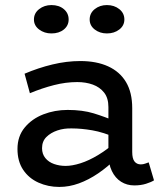

<svg xmlns="http://www.w3.org/2000/svg" viewBox="-20 -724 641 758"><path d="M510 8Q481 8 458 -6.5Q435 -21 421.5 -49Q408 -77 408 -116V-301Q408 -337 391 -358.5Q374 -380 346.5 -390Q319 -400 285 -400Q240 -400 193 -388Q146 -376 98 -356L77 -433Q131 -456 187 -469.5Q243 -483 297 -483Q361 -483 407 -462Q453 -441 477.5 -400Q502 -359 502 -297V-124Q502 -98 511 -86.5Q520 -75 536 -75Q545 -75 553 -78Q561 -81 567 -83L588 -12Q577 -5 556.5 1.5Q536 8 510 8ZM214 14Q170 14 132 -3Q94 -20 71.5 -53.5Q49 -87 49 -136Q49 -186 77.5 -220.5Q106 -255 151 -272.5Q196 -290 247 -290Q306 -290 350 -276.5Q394 -263 441 -243V-179Q388 -202 344.5 -209.5Q301 -217 264 -217Q233 -218 206.5 -209Q180 -200 163 -183Q146 -166 146 -139Q146 -116 159 -100Q172 -84 193.5 -76.5Q215 -69 239 -69Q265 -69 298 -79.5Q331 -90 367.5 -112Q404 -134 441 -167L439 -99Q405 -65 367.5 -39.5Q330 -14 291.5 0Q253 14 214 14ZM402 -592Q374 -592 354 -607.5Q334 -623 334 -647Q334 -672 354 -688Q374 -704 402 -704Q431 -704 451 -688Q471 -672 471 -647Q471 -623 451 -607.5Q431 -592 402 -592ZM183 -592Q155 -592 134.5 -607.5Q114 -623 114 -647Q114 -672 134.5 -688Q155 -704 183 -704Q213 -704 232 -688Q251 -672 251 -647Q251 -623 232 -607.5Q213 -592 183 -592Z"/></svg>

Font: BioRhyme ExtraBold
Style: Regular
Weight: 400
Version: Version 1.600;gftools[0.9.33]